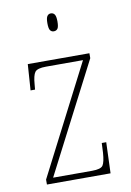

<svg xmlns="http://www.w3.org/2000/svg" viewBox="-84 -791 577 844"><g transform="rotate(-10 204.5 -369.0)"><path d="M56 0V-22L307 -511H142Q103 -511 92.5 -497Q82 -483 79 -442L77 -420H57L65 -536H340V-514L88 -25H262Q301 -25 310.5 -39Q320 -53 323 -95L325 -138H345L340 0ZM203 -658Q193 -658 187 -666Q181 -674 181 -698Q181 -721 187 -729.5Q193 -738 203 -738Q214 -738 220 -729.5Q226 -721 226 -698Q226 -674 220 -666Q214 -658 203 -658Z"/></g></svg>

Font: Noto Serif Tamil Condensed Thin
Style: Regular
Weight: 100
Width: 3
Designer: Indian Type Foundry, Tom Grace, and the Monotype Design Team
Foundry: Monotype Imaging Inc.
Version: Version 2.004; ttfautohint (v1.8.4.7-5d5b)